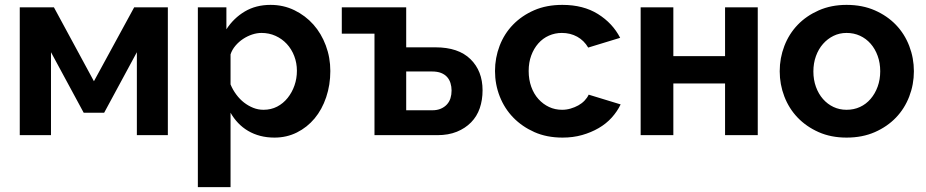

<svg xmlns="http://www.w3.org/2000/svg" viewBox="-20 -554 3794 787"><path d="M61 0V-524H201L365 -221L530 -524H668V0H541V-340L407 -92H323L189 -340V0Z M1105 10Q1074 10 1047 3Q1020 -4 997 -17.5Q974 -31 956 -50Q938 -69 925 -92V213H791V-524H908V-434Q938 -480 983.5 -507Q1029 -534 1089 -534Q1142 -534 1187 -512Q1232 -490 1264.5 -453.5Q1297 -417 1315.5 -367.5Q1334 -318 1334 -263Q1334 -206 1317 -155.5Q1300 -105 1269.5 -68.5Q1239 -32 1197 -11Q1155 10 1105 10ZM1060 -104Q1091 -104 1116 -117Q1141 -130 1159 -152.5Q1177 -175 1187 -203.5Q1197 -232 1197 -264Q1197 -296 1186 -324.5Q1175 -353 1155.5 -374Q1136 -395 1109.5 -407Q1083 -419 1052 -419Q1033 -419 1013.5 -412.5Q994 -406 976.5 -394.5Q959 -383 945 -366.5Q931 -350 925 -331V-208Q934 -186 948.5 -166.5Q963 -147 980.5 -133.5Q998 -120 1018 -112Q1038 -104 1060 -104Z M1515 0V-416H1381V-524H1645V-360H1765Q1859 -360 1908.5 -311.5Q1958 -263 1958 -184Q1958 -144 1946.5 -110.5Q1935 -77 1911 -52.5Q1887 -28 1852.5 -14Q1818 0 1773 0ZM1645 -102H1752Q1772 -102 1787 -108.5Q1802 -115 1812 -126Q1822 -137 1826.5 -151.5Q1831 -166 1831 -183Q1831 -199 1826.5 -213.5Q1822 -228 1812.5 -238.5Q1803 -249 1788 -255Q1773 -261 1750 -261H1645Z M2286 10Q2221 10 2170.5 -12.5Q2120 -35 2084 -72Q2048 -109 2028.5 -158.5Q2009 -208 2009 -263Q2009 -317 2028 -366.5Q2047 -416 2083 -453Q2119 -490 2169.5 -512Q2220 -534 2285 -534Q2371 -534 2431 -496.5Q2491 -459 2522 -399L2391 -359Q2374 -388 2346 -403.5Q2318 -419 2283 -419Q2255 -419 2230 -408Q2205 -397 2186.5 -376Q2168 -355 2157.5 -326.5Q2147 -298 2147 -263Q2147 -228 2157.5 -198.5Q2168 -169 2187 -148Q2206 -127 2230.5 -115.5Q2255 -104 2284 -104Q2302 -104 2319 -109Q2336 -114 2350.5 -122Q2365 -130 2376 -141.5Q2387 -153 2393 -166L2524 -126Q2510 -97 2487.5 -72Q2465 -47 2434 -29Q2403 -11 2366 -0.5Q2329 10 2286 10Z M2606 0V-524H2740V-324H2952V-524H3086V0H2952V-212H2740V0Z M3450 10Q3386 10 3335.5 -12.5Q3285 -35 3249.5 -72Q3214 -109 3195 -158.5Q3176 -208 3176 -262Q3176 -316 3195 -365.5Q3214 -415 3249.5 -452Q3285 -489 3336 -511.5Q3387 -534 3450 -534Q3515 -534 3566 -511.5Q3617 -489 3652.5 -452Q3688 -415 3707 -365.5Q3726 -316 3726 -262Q3726 -208 3707 -158.5Q3688 -109 3652.5 -72Q3617 -35 3566 -12.5Q3515 10 3450 10ZM3314 -261Q3314 -227 3324.5 -198Q3335 -169 3353.5 -148Q3372 -127 3396.5 -115.5Q3421 -104 3450 -104Q3480 -104 3505 -115.5Q3530 -127 3548.5 -148.5Q3567 -170 3577.5 -199Q3588 -228 3588 -262Q3588 -296 3577.5 -325Q3567 -354 3548.5 -375Q3530 -396 3505 -407.5Q3480 -419 3450 -419Q3421 -419 3396.5 -407Q3372 -395 3353.5 -374Q3335 -353 3324.5 -324Q3314 -295 3314 -261Z"/></svg>

Font: Rising Sun
Style: Bold
Weight: 700
Designer: Matt McInerney, Pablo Impallari, Rodrigo Fuenzalida (Raleway font), Stephen Hutchings (Greek), Cristiano Sobral (main ch
Foundry: The Rising Sun Project Authors
Version: Version 4.327; ttfautohint (v1.8.4.7-5d5b-dirty)